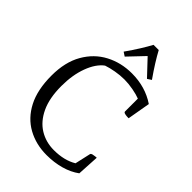

<svg xmlns="http://www.w3.org/2000/svg" viewBox="-267 -1046 1176 1176"><g transform="rotate(45 321.0 -458.5)"><path d="M363 12Q271 12 197.5 -28.5Q124 -69 82 -150Q40 -231 40 -354Q40 -471 86 -551Q132 -631 209 -671.5Q286 -712 379 -712Q496 -712 585 -652L559 -503Q555 -503 544 -503.5Q533 -504 523.5 -507Q514 -510 514 -517V-628Q489 -638 449 -645.5Q409 -653 373 -653Q336 -653 297 -646Q258 -639 229 -629Q183 -595 155.5 -521Q128 -447 128 -352Q128 -247 160.5 -178Q193 -109 248.5 -75Q304 -41 373 -41Q463 -41 524 -78L547 -180Q549 -187 558.5 -189.5Q568 -192 578.5 -193Q589 -194 592 -194L584 -51Q542 -20 485 -4Q428 12 363 12ZM275 -753 249 -770Q282 -817 307 -857Q332 -897 349 -929H394Q411 -897 436 -857Q461 -817 494 -770L468 -753L372 -855Z"/></g></svg>

Font: Mate
Style: Regular
Weight: 400
Designer: Eduardo Rodriguez Tunni
Foundry: Eduardo Rodriguez Tunni
Version: Version 1.003; ttfautohint (v1.8.4.7-5d5b);gftools[0.9.24]